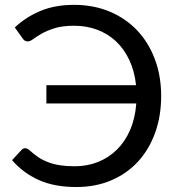

<svg xmlns="http://www.w3.org/2000/svg" viewBox="-20 -744 716 772"><path d="M39.5 -633.5Q84 -675.5 142.5 -700Q201 -724.5 277.5 -724.5Q355.5 -724.5 420 -697.8Q484.5 -671 530.8 -622.5Q577 -574 602.5 -506.5Q628 -439 628 -358Q628 -277 603.5 -209.5Q579 -142 534.5 -93.8Q490 -45.5 427 -18.8Q364 8 287 8Q198 8 135.2 -20.5Q72.5 -49 28.5 -100L67 -141.5Q73 -148 81 -148Q89.5 -148 98 -140.5Q116.5 -123.5 135.2 -111.2Q154 -99 175.8 -91Q197.5 -83 223 -79.2Q248.5 -75.5 281 -75.5Q330.5 -75.5 373.5 -92.5Q416.5 -109.5 449.5 -141.8Q482.5 -174 503 -221Q523.5 -268 528 -328H166.5V-401.5H527Q521 -458 500.2 -502.2Q479.5 -546.5 447 -577.2Q414.5 -608 371.5 -624.2Q328.5 -640.5 278 -640.5Q232 -640.5 200.5 -630.8Q169 -621 148 -609Q127 -597 114 -587.2Q101 -577.5 92 -577.5Q84 -577.5 79.2 -580.8Q74.5 -584 71.5 -589Z"/></svg>

Font: Lato
Style: Regular
Weight: 400
Designer: Lukasz Dziedzic with Adam Twardoch and Botio Nikoltchev
Foundry: tyPoland Lukasz Dziedzic
Version: Version 2.015; 2015-08-06; http://www.latofonts.com/